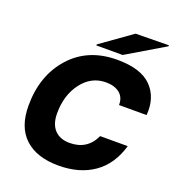

<svg xmlns="http://www.w3.org/2000/svg" viewBox="-166 -1073 1114 1217"><g transform="rotate(20 391.5 -464.0)"><path d="M489 -744Q649 -744 720.5 -671Q792 -598 782 -478H596Q597 -530 562.5 -557.5Q528 -585 470 -585Q372 -585 308.5 -501.5Q245 -418 245 -295Q245 -222 281.5 -183.5Q318 -145 383 -145Q502 -145 551 -252H737Q699 -120 603 -53Q507 14 365 14Q219 14 138.5 -60Q58 -134 58 -279Q58 -482 175 -613Q292 -744 489 -744ZM331 -784 332 -791 540 -939 764 -942 763 -935 509 -784Z"/></g></svg>

Font: Nacelle Heavy
Style: Italic
Weight: 800
Italic angle: -12°
Designer: Sora Sagano
Foundry: Sora Sagano
Version: Version 1.000;FEAKit 1.0